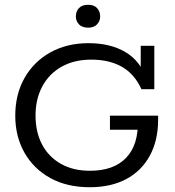

<svg xmlns="http://www.w3.org/2000/svg" viewBox="-20 -775 735 805"><path d="M356 10Q261 10 191 -28.5Q121 -67 82.5 -135Q44 -203 44 -290Q44 -379 82.5 -447.5Q121 -516 190.5 -555Q260 -594 351 -594Q443 -594 506 -556.5Q569 -519 593 -446L570 -458V-583H627V-401H573Q544 -465 491 -495Q438 -525 363 -525Q291 -525 238.5 -495.5Q186 -466 157.5 -413Q129 -360 129 -291Q129 -221 156.5 -169Q184 -117 235.5 -88Q287 -59 357 -59Q457 -59 509 -113.5Q561 -168 558 -271L595 -231H441V-290H643V-274Q643 -186 608 -122Q573 -58 509 -24Q445 10 356 10ZM350 -659Q324 -659 311 -673Q298 -687 298 -706Q298 -727 311 -741Q324 -755 350 -755Q374 -755 387 -741Q400 -727 400 -706Q400 -687 387 -673Q374 -659 350 -659Z"/></svg>

Font: Rokkitt
Style: Regular
Weight: 400
Designer: Vernon Adams
Foundry: Vernon Adams
Version: Version 3.103